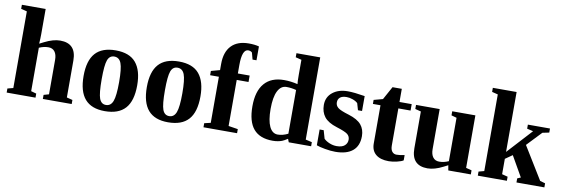

<svg xmlns="http://www.w3.org/2000/svg" viewBox="-53 -1093 4386 1495"><g transform="rotate(10 2140.0 -346.0)"><path d="M212.9 -495.1Q212.9 -462.9 210 -418.9L243.7 -436Q313 -471.2 368.2 -471.2Q495.1 -471.2 495.1 -335.9V-43.9L541 -32.2V0H313V-32.2L354 -43.9V-316.9Q354 -357.9 336.7 -380.9Q319.3 -403.8 287.1 -403.8Q250 -403.8 212.9 -387.2V-43.9L254.9 -32.2V0H26.9V-32.2L71.8 -43.9V-649.9L24.9 -661.6V-693.8H212.9Z M1018.1 -231.9Q1018.1 -108.4 965.1 -49.3Q912.1 9.8 803.2 9.8Q697.8 9.8 646 -50Q594.2 -109.9 594.2 -231.9Q594.2 -353.5 646.7 -412.4Q699.2 -471.2 807.1 -471.2Q916 -471.2 967 -410.4Q1018.1 -349.6 1018.1 -231.9ZM875 -231.9Q875 -339.4 859.1 -380.6Q843.3 -421.9 804.2 -421.9Q766.6 -421.9 752 -382.3Q737.3 -342.8 737.3 -231.9Q737.3 -119.1 752.2 -79.1Q767.1 -39.1 804.2 -39.1Q842.8 -39.1 858.9 -81.3Q875 -123.5 875 -231.9Z M1518.1 -231.9Q1518.1 -108.4 1465.1 -49.3Q1412.1 9.8 1303.2 9.8Q1197.8 9.8 1146 -50Q1094.2 -109.9 1094.2 -231.9Q1094.2 -353.5 1146.7 -412.4Q1199.2 -471.2 1307.1 -471.2Q1416 -471.2 1467 -410.4Q1518.1 -349.6 1518.1 -231.9ZM1375 -231.9Q1375 -339.4 1359.1 -380.6Q1343.3 -421.9 1304.2 -421.9Q1266.6 -421.9 1252 -382.3Q1237.3 -342.8 1237.3 -231.9Q1237.3 -119.1 1252.2 -79.1Q1267.1 -39.1 1304.2 -39.1Q1342.8 -39.1 1358.9 -81.3Q1375 -123.5 1375 -231.9Z M1632.8 -408.2H1563.5V-441.9L1632.8 -460.9V-510.3Q1632.8 -604 1680.7 -654.1Q1728.5 -704.1 1817.9 -704.1Q1866.2 -704.1 1898.9 -694.8V-585.4H1867.7L1853.5 -638.7Q1841.8 -650.4 1822.8 -650.4Q1773.9 -650.4 1773.9 -525.9V-459H1867.2V-408.2H1773.9V-43.9L1848.6 -32.2V0H1583V-32.2L1632.8 -43.9Z M2247.1 -25.9Q2219.7 -8.3 2205.1 -2.7Q2190.4 2.9 2171.9 6.3Q2153.3 9.8 2130.9 9.8Q2029.3 9.8 1979.5 -48.6Q1929.7 -106.9 1929.7 -228Q1929.7 -347.2 1983.2 -409.2Q2036.6 -471.2 2138.2 -471.2Q2191.4 -471.2 2245.6 -458Q2242.7 -474.1 2242.7 -533.7V-649.9L2195.8 -661.6V-693.8H2383.8V-43.9L2434.1 -32.2V0H2257.3ZM2072.8 -231.9Q2072.8 -140.6 2095.7 -92.5Q2118.7 -44.4 2161.6 -44.4Q2200.7 -44.4 2242.7 -65.4V-411.1Q2204.6 -421.4 2165.5 -421.4Q2121.6 -421.4 2097.2 -373.3Q2072.8 -325.2 2072.8 -231.9Z M2810.1 -145.5Q2810.1 -68.8 2762.9 -29.5Q2715.8 9.8 2626 9.8Q2588.9 9.8 2544.2 1.7Q2499.5 -6.3 2476.6 -15.1V-140.1H2508.8L2527.3 -75.7Q2544.4 -58.6 2572.3 -47.1Q2600.1 -35.6 2628.9 -35.6Q2671.4 -35.6 2692.1 -54Q2712.9 -72.3 2712.9 -100.6Q2712.9 -127.4 2692.9 -143.6Q2672.9 -159.7 2605.5 -180.7Q2534.7 -202.6 2505.1 -240.7Q2475.6 -278.8 2475.6 -334.5Q2475.6 -397 2522 -434.1Q2568.4 -471.2 2641.6 -471.2Q2691.9 -471.2 2776.9 -457V-339.4H2744.6L2729 -393.1Q2714.8 -407.2 2689.2 -416.3Q2663.6 -425.3 2640.6 -425.3Q2605.5 -425.3 2588.6 -410.9Q2571.8 -396.5 2571.8 -371.6Q2571.8 -345.7 2592.8 -329.1Q2613.8 -312.5 2679.2 -293Q2750.5 -271 2780.3 -235.1Q2810.1 -199.2 2810.1 -145.5Z M3048.3 9.8Q2982.4 9.8 2946.5 -20Q2910.6 -49.8 2910.6 -106V-408.2H2850.6V-439.9L2921.4 -459L2978.5 -563H3051.8V-459H3148.4V-408.2H3051.8V-114.7Q3051.8 -83 3064.9 -66.9Q3078.1 -50.8 3099.6 -50.8Q3125.5 -50.8 3163.1 -58.6V-17.1Q3148.4 -6.8 3113 1.5Q3077.6 9.8 3048.3 9.8Z M3511.7 -40 3478.5 -22.9Q3410.2 12.2 3355.5 12.2Q3228.5 12.2 3228.5 -123V-415L3182.6 -426.8V-459H3369.6V-142.1Q3369.6 -101.1 3387 -78.1Q3404.3 -55.2 3436.5 -55.2Q3473.6 -55.2 3510.7 -71.8V-415L3468.8 -426.8V-459H3651.9V-43.9L3696.8 -32.2V0H3518.6Z M3936.5 -220.2 4115.7 -415.5 4066.9 -426.8V-459H4241.7V-426.8L4189 -416L4079.6 -300.8L4237.3 -43.9L4278.3 -32.2V0H4057.6V-32.2L4084.5 -43.9L3992.7 -204.6L3936.5 -165.5V-43.9L3981.9 -32.2V0H3752V-32.2L3795.4 -43.9V-649.9L3748.5 -661.6V-693.8H3936.5Z"/></g></svg>

Font: Liberation Serif
Style: Bold
Weight: 700
Designer: Steve Matteson
Foundry: Ascender Corporation
Version: Version 2.1.5